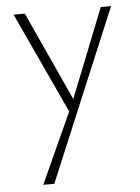

<svg xmlns="http://www.w3.org/2000/svg" viewBox="-51 -452 568 781"><g transform="rotate(-5 232.5 -61.0)"><path d="M390 -411H432L139 289H94L225 1L34 -411H80L246 -48Z"/></g></svg>

Font: EauTest Light
Style: Regular
Weight: 300
Designer: Christian Thalmann (Catharsis Fonts)
Version: Version 0.001;PS 000.001;hotconv 1.0.88;makeotf.lib2.5.64775